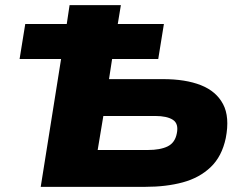

<svg xmlns="http://www.w3.org/2000/svg" viewBox="-20 -725 950 745"><path d="M138 0 217 -496H56L78 -632H239L250 -705H449L437 -632H616L594 -496H415L403 -418H612Q700 -418 759.5 -394.5Q819 -371 845.5 -321Q872 -271 856 -189Q841 -118 797.5 -76.5Q754 -35 689.5 -17.5Q625 0 544 0ZM359 -143H554Q602 -143 630.5 -157Q659 -171 666 -207Q674 -245 651 -260Q628 -275 582 -275H381Z"/></svg>

Font: Nunito Sans 7pt SemiExpanded Black
Style: Italic
Weight: 900
Width: 6
Italic angle: -9°
Designer: Vernon Adams
Foundry: Vernon Adams
Version: Version 3.101;gftools[0.9.27]